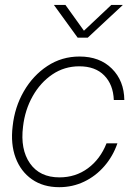

<svg xmlns="http://www.w3.org/2000/svg" viewBox="-20 -756 546 785"><path d="M222.2 9.3Q156.7 9.3 110.8 -22.7Q64.9 -54.7 43.9 -110.8Q22.9 -167 31.7 -239.7Q40 -317.9 77.4 -382.6Q114.7 -447.3 173.6 -486.1Q232.4 -524.9 305.2 -524.9Q387.7 -524.9 437.5 -475.3Q487.3 -425.8 488.3 -347.2H445.3Q442.9 -410.2 406.2 -447.5Q369.6 -484.9 304.2 -484.9Q243.2 -484.9 194.1 -451.7Q145 -418.5 113.5 -362.5Q82 -306.6 74.2 -238.3Q62.5 -145.5 102.5 -88.1Q142.6 -30.8 223.1 -30.8Q289.1 -30.8 339.6 -68.1Q390.1 -105.5 415.5 -169.9H460Q441.9 -117.2 406.7 -76.7Q371.6 -36.1 324.2 -13.4Q276.9 9.3 222.2 9.3ZM247.6 -735.8 323.2 -630.4 435.1 -735.8H481.9V-735.4L338.9 -602.1H297.4L200.7 -735.4V-735.8Z"/></svg>

Font: Inter Display ExtraLight
Style: Italic
Weight: 200
Italic angle: -9.39999°
Designer: Rasmus Andersson
Foundry: rsms
Version: Version 4.000;git-a52131595